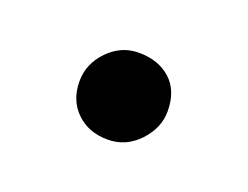

<svg xmlns="http://www.w3.org/2000/svg" viewBox="-38 -171 306 237"><g transform="rotate(20 115.0 -52.0)"><path d="M57 -51Q57 -74 74 -91.5Q91 -109 114 -109Q140 -109 156 -94.5Q172 -80 172 -53Q172 -31 155 -13Q138 5 114 5Q89 5 73 -10.5Q57 -26 57 -51Z"/></g></svg>

Font: Lusitana
Style: Regular
Weight: 400
Designer: Ana Paula Megda
Foundry: Ana Paula Megda
Version: Version 1.000; ttfautohint (v1.1) -l 8 -r 50 -G 200 -x 14 -D